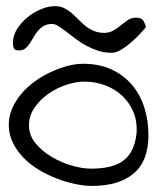

<svg xmlns="http://www.w3.org/2000/svg" viewBox="-20 -610 524 631"><path d="M8.8 -200.2Q8.8 -227.5 20 -253.4Q31.2 -279.3 50.3 -301.8Q69.3 -324.2 94.2 -342.3Q119.1 -360.4 146.5 -373Q173.8 -385.7 201.2 -393.1Q228.5 -400.4 252.9 -400.4Q305.7 -400.4 345.2 -382.3Q384.8 -364.3 412.1 -333Q439.5 -301.8 453.6 -258.8Q467.8 -215.8 467.8 -165Q467.8 -81.1 419.4 -40Q371.1 1 282.2 1Q256.8 1 226.6 -5.4Q196.3 -11.7 166 -23.4Q135.7 -35.2 107.4 -52.2Q79.1 -69.3 57.6 -91.3Q36.1 -113.3 22.5 -140.6Q8.8 -168 8.8 -200.2ZM75.2 -198.2Q75.2 -165 97.2 -138.7Q119.1 -112.3 150.9 -93.8Q182.6 -75.2 217.3 -65.4Q252 -55.7 278.3 -55.7Q309.6 -55.7 335.9 -61Q362.3 -66.4 381.8 -79.6Q401.4 -92.8 413.1 -115.2Q424.8 -137.7 428.7 -170.9Q431.6 -210 418.5 -241.7Q405.3 -273.4 380.9 -295.9Q356.4 -318.4 324.2 -330.1Q292 -341.8 256.8 -341.8Q229.5 -341.8 197.3 -331.1Q165 -320.3 138.2 -301.3Q111.3 -282.2 93.3 -255.9Q75.2 -229.5 75.2 -198.2ZM151.4 -531.2Q134.8 -531.2 124 -524.9Q113.3 -518.6 105 -508.8Q96.7 -499 90.3 -487.8Q84 -476.6 77.6 -466.8Q71.3 -457 63 -450.7Q54.7 -444.3 42 -444.3Q29.3 -444.3 25.9 -450.7Q22.5 -457 22.5 -468.8Q22.5 -493.2 36.1 -514.6Q49.8 -536.1 69.8 -552.7Q89.8 -569.3 114.3 -579.6Q138.7 -589.8 160.2 -589.8Q177.7 -589.8 191.4 -583Q205.1 -576.2 216.3 -566.4Q227.5 -556.6 238.3 -545.4Q249 -534.2 261.2 -524.4Q273.4 -514.6 288.6 -508.3Q303.7 -502 322.3 -502Q339.8 -502 353 -509.8Q366.2 -517.6 377.4 -526.9Q388.7 -536.1 399.9 -543.9Q411.1 -551.8 426.8 -551.8Q443.4 -551.8 449.2 -544.4Q455.1 -537.1 460 -521.5Q454.1 -513.7 440.9 -499.5Q427.7 -485.4 411.6 -471.2Q395.5 -457 378.4 -446.8Q361.3 -436.5 347.7 -436.5Q322.3 -436.5 300.8 -443.8Q279.3 -451.2 260.7 -461.4Q242.2 -471.7 226.6 -483.9Q210.9 -496.1 197.3 -506.3Q183.6 -516.6 172.4 -523.9Q161.1 -531.2 151.4 -531.2Z"/></svg>

Font: Swanky and Moo Moo Cyrillic
Style: Regular
Weight: 400
Designer: Kimberly Geswein; Denis Ignatov
Foundry: Kimberly Geswein; Denis Ignatov
Version: Version 1.003 June 27, 2018